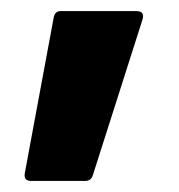

<svg xmlns="http://www.w3.org/2000/svg" viewBox="-20 -180 324 347"><path d="M36 147Q22 147 25 132L77 -148Q79 -160 90 -160H226Q243 -160 237 -143L148 136Q145 147 134 147Z"/></svg>

Font: Sofia Sans ExtraBold
Style: Regular
Weight: 800
Designer: Botio Nikoltchev, Ani Petrova
Foundry: lettersoup
Version: Version 4.101; ttfautohint (v1.8.4.7-5d5b)